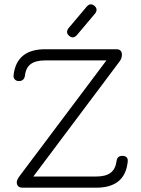

<svg xmlns="http://www.w3.org/2000/svg" viewBox="-20 -873 657 893"><path d="M298 -741 384 -843Q401 -861 419 -846Q437 -831 423 -811L337 -709Q320 -691 302 -706Q284 -721 298 -741ZM86 0Q58 0 58 -26Q58 -36 71 -54L475 -592H190Q146 -592 123 -575Q100 -558 96 -521Q92 -496 68 -496Q56 -496 49 -503.5Q42 -511 43 -523Q57 -644 190 -644H521Q547 -644 547 -618Q547 -602 536 -587L135 -52H427Q471 -52 494 -69Q517 -86 522 -123Q525 -148 548 -148Q577 -148 574 -121Q562 0 427 0Z"/></svg>

Font: Jura
Style: Regular
Weight: 400
Designer: Daniel Johnson, Alexei Vanyashin
Foundry: Daniel Johnson
Version: Version 5.103